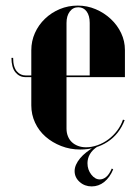

<svg xmlns="http://www.w3.org/2000/svg" viewBox="-20 -525 487 687"><path d="M92 -345V-148Q92 -115 105.5 -86Q119 -57 143 -36Q167 -15 199 -2.5Q231 10 267 10Q323 10 365 -17.5Q407 -45 426 -95L420 -97Q413 -76 399.5 -58Q386 -40 368 -26.5Q350 -13 329 -5.5Q308 2 288 2Q272 2 259 -3Q246 -8 237 -16.5Q228 -25 223 -37.5Q218 -50 218 -65V-443Q218 -468 229.5 -483.5Q241 -499 260 -499Q279 -499 290 -484Q301 -469 301 -443V-255H72Q63 -255 55 -258.5Q47 -262 40.5 -269.5Q34 -277 30.5 -289Q27 -301 27 -318H21Q21 -301 24.5 -288Q28 -275 35 -266.5Q42 -258 51 -253.5Q60 -249 72 -249H427V-346Q427 -378 413.5 -406.5Q400 -435 376.5 -457Q353 -479 322.5 -492Q292 -505 258 -505Q224 -505 194 -492.5Q164 -480 141 -458Q118 -436 105 -407Q92 -378 92 -345ZM380 78Q371 99 360 108Q349 117 337 117Q320 117 306.5 99.5Q293 82 293 59Q293 51 295 43Q297 35 301.5 27Q306 19 313 12Q320 5 331 -2H321Q303 9 289.5 19.5Q276 30 266.5 41.5Q257 53 252 64.5Q247 76 247 87Q247 110 265 126Q283 142 308 142Q333 142 353 126Q373 110 385 81Z"/></svg>

Font: Moniqa Black
Style: Regular
Weight: 900
Designer: Rajesh Rajput
Foundry: Rajesh Rajput
Version: Version 1.000